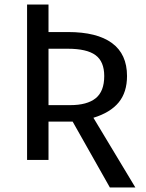

<svg xmlns="http://www.w3.org/2000/svg" viewBox="-20 -709 645 851"><path d="M302 -170H195V0H100V-689H195V-567H281Q410 -567 476.5 -518Q543 -469 543 -372Q543 -300 506 -255Q469 -210 394 -187L580 122H467ZM291 -243Q366 -243 404 -273.5Q442 -304 442 -372Q442 -436 403.5 -464.5Q365 -493 280 -493H195V-243Z"/></svg>

Font: Fira GO
Style: Regular
Weight: 400
Designer: Carrois Corporate
Foundry: Carrois Corporate GbR
Version: Version 0.300